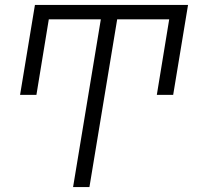

<svg xmlns="http://www.w3.org/2000/svg" viewBox="-20 -540 840 775"><path d="M275 215 387 -462H177L127 -157H61L121 -520H739L679 -157H613L663 -462H453L341 215Z"/></svg>

Font: Iosevka Aile Light
Style: Italic
Weight: 300
Italic angle: -9°
Designer: Belleve Invis
Foundry: Belleve Invis
Version: Version 31.1.0; ttfautohint (v1.8.4)